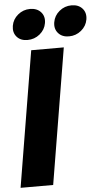

<svg xmlns="http://www.w3.org/2000/svg" viewBox="-62 -987 560 1026"><g transform="rotate(-5 218.0 -474.0)"><path d="M301.3 -727.5 180.7 0H5.9L126.5 -727.5ZM334.5 -783.7Q297.4 -783.7 276.9 -807.1Q256.3 -830.6 262.2 -865.7Q268.1 -900.9 296.4 -924.3Q324.7 -947.8 361.8 -947.8Q398.9 -947.8 419.7 -924.6Q440.4 -901.4 434.6 -865.7Q428.7 -830.6 400.1 -807.1Q371.6 -783.7 334.5 -783.7ZM111.8 -783.7Q74.7 -783.7 54.4 -807.1Q34.2 -830.6 40 -865.7Q45.9 -900.9 74.2 -924.3Q102.5 -947.8 139.2 -947.8Q176.8 -947.8 197.5 -924.6Q218.3 -901.4 212.4 -865.7Q206.5 -830.6 178 -807.1Q149.4 -783.7 111.8 -783.7Z"/></g></svg>

Font: Inter 28pt ExtraBold
Style: Italic
Weight: 800
Italic angle: -9.3988°
Designer: Rasmus Andersson
Foundry: rsms
Version: Version 4.001;git-66647c0bb